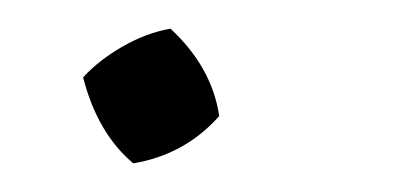

<svg xmlns="http://www.w3.org/2000/svg" viewBox="-20 -113 289 134"><path d="M73 1Q48 -20 38 -59Q49 -71 65.5 -80.5Q82 -90 99 -93Q128 -66 133 -32Q109 -5 73 1Z"/></svg>

Font: Piazzolla SC Light
Style: Italic
Weight: 300
Italic angle: -11.3°
Designer: Juan Pablo del Peral
Foundry: Huerta Tipografica
Version: Version 1.330